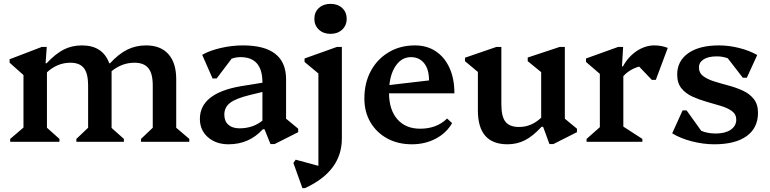

<svg xmlns="http://www.w3.org/2000/svg" viewBox="-20 -737 4001 998"><path d="M33 0V-15L102 -74V-347L30 -411V-429L197 -493H223L217 -408H222Q268 -457 310.5 -479Q353 -501 406 -501Q514 -501 548 -408H552Q597 -457 641.5 -479Q686 -501 739 -501Q815 -501 855.5 -455.5Q896 -410 896 -325V-73L964 -15V0H713V-15L774 -73V-293Q774 -355 751 -383Q728 -411 679 -411Q614 -411 560 -367V-72L624 -15V0H377V-15L438 -73V-293Q438 -355 416 -383Q394 -411 346 -411Q278 -411 224 -361V-73L289 -15V0Z M1168 13Q1103 13 1061 -23.5Q1019 -60 1019 -119Q1019 -252 1232 -289L1344 -307V-309Q1344 -440 1230 -440Q1206 -440 1184 -432L1106 -329H1085L1031 -452Q1069 -474 1127 -487.5Q1185 -501 1243 -501Q1467 -501 1467 -325V-120L1530 -68V-50L1407 12H1386L1355 -65H1346Q1275 13 1168 13ZM1146 -141Q1146 -107 1167 -88.5Q1188 -70 1225 -70Q1295 -70 1344 -110V-259L1278 -243Q1205 -225 1175.5 -202Q1146 -179 1146 -141Z M1552 241 1505 110 1517 93 1635 125V-355L1563 -415V-433L1731 -493H1757V-17Q1757 153 1565 241ZM1698 -561Q1661 -561 1637.5 -583Q1614 -605 1614 -639Q1614 -674 1637.5 -695.5Q1661 -717 1698 -717Q1735 -717 1758.5 -695.5Q1782 -674 1782 -639Q1782 -605 1758.5 -583Q1735 -561 1698 -561Z M2121 13Q2048 13 1992.5 -17.5Q1937 -48 1905.5 -101.5Q1874 -155 1874 -225Q1874 -306 1907.5 -368Q1941 -430 2000.5 -465.5Q2060 -501 2137 -501Q2199 -501 2245 -470.5Q2291 -440 2316.5 -384Q2342 -328 2342 -252H2002Q2003 -165 2046 -116.5Q2089 -68 2164 -68Q2250 -68 2304 -121L2330 -97Q2300 -45 2244.5 -16Q2189 13 2121 13ZM2116 -440Q2071 -440 2041 -400.5Q2011 -361 2004 -295L2210 -319Q2210 -377 2184.5 -408.5Q2159 -440 2116 -440Z M2618 13Q2464 13 2464 -163V-363L2397 -419V-437L2560 -493H2586V-195Q2586 -131 2607.5 -104Q2629 -77 2678 -77Q2742 -77 2793 -125V-362L2723 -419V-438L2889 -493H2916V-120L2979 -68V-50L2856 12H2836L2803 -78H2795Q2750 -29 2708.5 -8Q2667 13 2618 13Z M3029 0V-15L3098 -76V-353L3026 -415V-433L3193 -493H3219L3213 -392H3218Q3246 -443 3290 -472Q3334 -501 3381 -501Q3418 -501 3451 -488L3389 -322H3368L3302 -391Q3251 -376 3220 -341V-79L3319 -15V0Z M3693 13Q3635 13 3575.5 -2.5Q3516 -18 3474 -44L3528 -163H3549L3625 -57Q3658 -43 3701 -43Q3749 -43 3778 -62.5Q3807 -82 3807 -115Q3807 -143 3784.5 -159.5Q3762 -176 3727 -186.5Q3692 -197 3653 -208Q3614 -219 3579 -235Q3544 -251 3522 -278Q3500 -305 3500 -350Q3500 -420 3557.5 -460.5Q3615 -501 3717 -501Q3769 -501 3822.5 -487.5Q3876 -474 3916 -451L3862 -333H3841L3763 -434Q3736 -444 3706 -444Q3662 -444 3637.5 -428.5Q3613 -413 3613 -386Q3613 -358 3635 -341.5Q3657 -325 3692 -314Q3727 -303 3766.5 -292.5Q3806 -282 3841 -266Q3876 -250 3898 -222.5Q3920 -195 3920 -151Q3920 -72 3861 -29.5Q3802 13 3693 13Z"/></svg>

Font: Platypi Medium
Style: Regular
Weight: 500
Designer: David Sargent
Foundry: Bolt Cutter Type
Version: Version 1.200; ttfautohint (v1.8.4.7-5d5b)